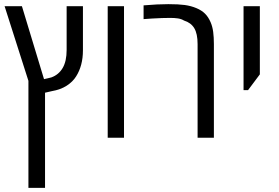

<svg xmlns="http://www.w3.org/2000/svg" viewBox="-20 -660 1336 920"><path d="M116.2 240.2V-272.5L2 -630.4H85L190.9 -280.8Q200.7 -282.7 209.2 -284.9Q217.8 -287.1 226.1 -289.1Q261.2 -301.8 280.3 -334.2Q299.3 -366.7 299.3 -420.4V-630.4H377.4V-419.4Q377.4 -381.8 369.1 -350.6Q360.8 -319.3 344.7 -293.9Q329.1 -268.6 299.8 -249.5Q270.5 -230.5 227.5 -223.1L195.8 -215.8V240.2Z M496.1 0V-630.4H574.2V0Z M926.8 0V-448.7Q926.8 -498.5 910.9 -524.9Q895 -551.3 861.8 -561.5Q849.1 -569.3 832.5 -571.8Q815.9 -574.2 795.9 -574.2Q779.8 -574.2 756.6 -573.5Q733.4 -572.8 709.7 -571.3Q686 -569.8 668 -568.4V-634.3Q702.1 -637.2 731.7 -638.7Q761.2 -640.1 786.6 -640.1Q835.4 -640.1 865.5 -636Q895.5 -631.8 920.9 -621.1Q945.8 -610.8 962.2 -594.7Q978.5 -578.6 989.3 -553.2Q998 -533.2 1001.5 -507.3Q1004.9 -481.4 1004.9 -448.7V0Z M1147 -228V-630.4H1225.1V-303.7L1168.5 -228Z"/></svg>

Font: Open Sans SemiCondensed
Style: Regular
Weight: 400
Width: 4
Designer: Monotype Design Team
Foundry: Monotype Imaging Inc.
Version: Version 3.000